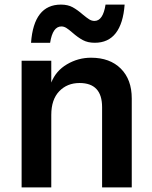

<svg xmlns="http://www.w3.org/2000/svg" viewBox="-20 -815 661 835"><path d="M74 -551H203V-456Q223 -507 271.5 -535.5Q320 -564 376 -564Q458 -564 505.5 -516.5Q553 -469 553 -387V0H424V-349Q424 -454 326 -454Q272 -454 237.5 -418Q203 -382 203 -315V0H74ZM245 -795Q275 -795 296 -783.5Q317 -772 341 -751Q358 -737 368.5 -730.5Q379 -724 391 -724Q428 -724 439 -795H522Q516 -713 483.5 -671Q451 -629 392 -629Q362 -629 340.5 -640.5Q319 -652 295 -673Q279 -687 268.5 -693.5Q258 -700 247 -700Q209 -700 198 -629H115Q127 -795 245 -795Z"/></svg>

Font: Application Semibold
Style: Regular
Weight: 600
Designer: Wei Huang
Foundry: Wei Huang
Version: Version 0.012